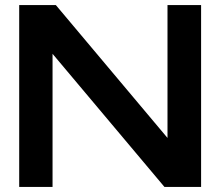

<svg xmlns="http://www.w3.org/2000/svg" viewBox="-20 -740 872 760"><path d="M56 0V-720H201L643 -194V-720H776V0H631L188 -527V0Z"/></svg>

Font: Orbitron
Style: Bold
Weight: 700
Designer: Matt McInerney
Foundry: The League of Moveable Type
Version: Version 2.001